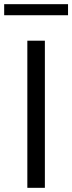

<svg xmlns="http://www.w3.org/2000/svg" viewBox="-44 -900 346 920"><path d="M171 0H87V-705H171ZM282 -827H-24V-880H282Z"/></svg>

Font: Metropolitano
Style: Regular
Weight: 400
Designer: Fonts by Alex Slobzheninov & Chris M. Simpson / Changes by Cristiano Sobral
Foundry: Fonts by Alex Slobzheninov & Chris M. Simpson / Changes by Cristiano Sobral
Version: Version 1.00;August 30, 2020;FontCreator 13.0.0.2681 64-bit